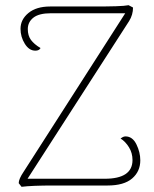

<svg xmlns="http://www.w3.org/2000/svg" viewBox="-20 -714 593 739"><path d="M520 -97Q520 -54 488.5 -27Q457 0 394 0H187Q103 0 63 5L52 -9Q52 -25 71 -53L462 -663H176Q130 -663 108.5 -646Q87 -629 87 -602Q87 -577 99 -560.5Q111 -544 136 -529Q131 -519 116 -519Q92 -519 75.5 -545.5Q59 -572 59 -603Q59 -639 89.5 -664Q120 -689 173 -689H347Q393 -689 426.5 -690Q460 -691 475 -694L492 -685Q492 -657 477 -633L86 -26H383Q490 -26 490 -98Q490 -125 476.5 -147Q463 -169 444 -181Q447 -183 452 -186Q457 -189 463 -189Q490 -189 505 -158.5Q520 -128 520 -97Z"/></svg>

Font: Arima Madurai Thin
Style: Regular
Weight: 250
Designer: Joana Correia and Natanael Gama
Foundry: NDISCOVER
Version: Version 1.019; ttfautohint (v1.5) -l 7 -r 28 -G 50 -x 13 -D 